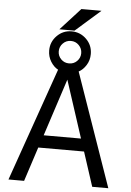

<svg xmlns="http://www.w3.org/2000/svg" viewBox="-67 -1121 798 1171"><g transform="rotate(5 332.0 -535.0)"><path d="M384.8 -754.9Q405.3 -775.4 405.3 -803.7Q405.3 -832 385.3 -852.5Q365.2 -873 336.4 -873Q307.6 -873 287.6 -852.5Q267.6 -832 267.6 -803.7Q267.6 -775.4 287.6 -755.4Q307.6 -735.4 336.4 -735.4Q365.2 -735.4 384.8 -754.9ZM194.3 -208 126 2H30.3L273.4 -691.4Q247.1 -705.1 228 -735.8Q209 -766.6 209 -803.7Q209 -856.4 246.1 -894Q283.2 -931.6 335.9 -931.6Q388.7 -931.6 426.3 -894.5Q463.9 -857.4 463.9 -803.7Q463.9 -765.6 444.8 -735.4Q425.8 -705.1 399.4 -691.4L641.6 2H543L474.6 -208ZM220.7 -285.2H449.2L335 -635.7ZM352.5 -937.5H259.8L382.8 -1072.3H505.9Z"/></g></svg>

Font: Nasu
Style: Regular
Weight: 400
Designer: Ryoko NISHIZUKA (kana &amp; ideographs); Paul D. Hunt (Latin, Greek &amp; Cyrillic); Wenlong ZHANG (bopomofo); Sandoll C
Version: Version 2014.1215